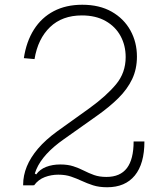

<svg xmlns="http://www.w3.org/2000/svg" viewBox="-20 -781 698 809"><path d="M588.5 -185Q588.5 -91 548 -41.5Q507.5 8 431.5 8Q397.5 8 372 -0.2Q346.5 -8.5 324.5 -18.8Q302.5 -29 279.2 -37Q256 -45 225.5 -45Q196 -45 168.8 -34.8Q141.5 -24.5 123.5 0L106 -3L121 -54L132.5 -46Q148 -67.5 174.5 -77.8Q201 -88 234 -88Q266 -88 289.5 -80.2Q313 -72.5 333.5 -62Q354 -51.5 376.2 -43.5Q398.5 -35.5 428.5 -35.5Q486.5 -35.5 514.8 -72.8Q543 -110 543 -185ZM357.5 -325.5Q428.5 -377 469 -425.8Q509.5 -474.5 509.5 -540.5Q509.5 -589.5 488 -629.2Q466.5 -669 425 -692.5Q383.5 -716 325 -716Q242 -716 190.8 -666.8Q139.5 -617.5 125.5 -532L80.5 -536Q91 -606 123 -656.5Q155 -707 206.5 -734Q258 -761 326.5 -761Q399 -761 450.5 -731.8Q502 -702.5 529.5 -652.8Q557 -603 557 -542.5Q557 -490 536.8 -447.5Q516.5 -405 479 -367.8Q441.5 -330.5 389 -293.5L248.5 -194Q205 -163.5 176 -131.8Q147 -100 133 -67Q119 -34 119 0H77.5V-3Q77.5 -41.5 93 -79.5Q108.5 -117.5 140.2 -154.8Q172 -192 221.5 -228Z"/></svg>

Font: Hepta Slab Light
Style: Regular
Weight: 300
Designer: Michael LaGattuta
Foundry: Michael LaGattuta
Version: Version 1.102